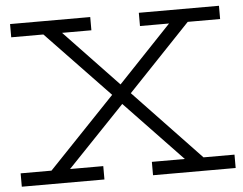

<svg xmlns="http://www.w3.org/2000/svg" viewBox="-49 -731 1001 790"><g transform="rotate(-5 451.5 -335.5)"><path d="M551.8 -670.9H882.8V-616.2H749L490.2 -344.2L765.1 -55.2H893.1V0H551.8V-55.2H688L451.2 -303.2L213.9 -55.2H351.1V0H9.8V-55.2H137.2L413.1 -344.2L152.8 -616.2H20V-670.9H351.1V-616.2H230L451.2 -383.8L671.9 -616.2H551.8Z"/></g></svg>

Font: Stint Ultra Expanded
Style: Regular
Weight: 400
Width: 7
Designer: Astigmatic (AOETI)
Foundry: Astigmatic (AOETI)
Version: Version 1.000